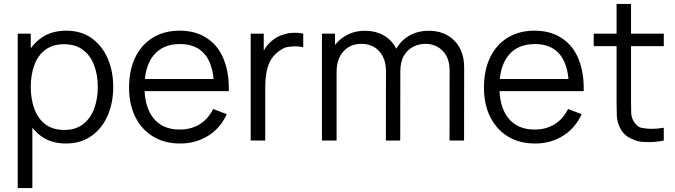

<svg xmlns="http://www.w3.org/2000/svg" viewBox="-20 -710 3410 970"><path d="M312.5 15Q238 15 186.5 -23Q162 -41 143.5 -65V240H69.5V-540H135.5V-466Q157.5 -496.5 187.5 -518Q239.5 -555 315.5 -555Q389.5 -555 442.5 -517.5Q495.5 -480 523.8 -415.5Q552 -351 552 -270.5Q552 -189.5 523.5 -125Q495 -60.5 441.5 -22.8Q388 15 312.5 15ZM305 -53.5Q361.5 -53.5 399 -82Q436.5 -110.5 455.2 -159.8Q474 -209 474 -270.5Q474 -331.5 455.5 -380.5Q437 -429.5 399.2 -458Q361.5 -486.5 303.5 -486.5Q247 -486.5 209.8 -459Q172.5 -431.5 154 -382.8Q135.5 -334 135.5 -270.5Q135.5 -208 154 -158.8Q172.5 -109.5 210 -81.5Q247.5 -53.5 305 -53.5Z M890.5 15Q811.5 15 753.8 -20Q696 -55 664 -118.5Q632 -182 632 -267.5Q632 -356 663.5 -420.5Q695 -485 752.2 -520Q809.5 -555 887.5 -555Q967.5 -555 1024 -518.2Q1080.5 -481.5 1108.2 -415.8Q1136 -350 1136 -264.5Q1136 -257 1136 -249.5H710.5Q715 -162 756.5 -111.5Q802.5 -55.5 887.5 -55.5Q945.5 -55.5 988.8 -82.2Q1032 -109 1057 -159.5L1125.5 -133Q1093.5 -62.5 1031.2 -23.8Q969 15 890.5 15ZM1059 -311Q1051.5 -390 1016 -434Q972.5 -487.5 889.5 -487.5Q802.5 -487.5 756.5 -431Q719.5 -386 712 -311Z M1246.5 0V-540H1312.5V-454.5Q1317.5 -463.5 1323 -471.5Q1337.5 -491.5 1354.5 -504.5Q1375.5 -523 1403.5 -532.8Q1431.5 -542.5 1449 -543.5Q1466.5 -544.5 1472.5 -544.5Q1494 -544.5 1512 -540V-471Q1493 -476 1471 -476Q1459.5 -476 1436 -473.2Q1412.5 -470.5 1383 -446.5Q1356 -425.5 1342.5 -396.2Q1329 -367 1324.5 -334.2Q1320 -301.5 1320 -269.5V0Z M2251 0 2251.5 -354.5Q2251.5 -417 2216.8 -452.8Q2182 -488.5 2128.5 -488.5Q2098 -488.5 2069 -474.5Q2040 -460.5 2021.2 -429.5Q2002.5 -398.5 2002.5 -348.5L2002 0H1929.5L1930 -349.5Q1930 -414 1895.8 -451.2Q1861.5 -488.5 1805.5 -488.5Q1749.5 -488.5 1715 -450.2Q1680.5 -412 1680.5 -348.5V0H1606.5V-540H1672.5V-483Q1695 -512 1728 -530.5Q1770.5 -554.5 1824.5 -554.5Q1876 -554.5 1916.2 -532.5Q1956.5 -510.5 1979.5 -468.5Q1981 -466 1982 -463.5Q2006.5 -506.5 2048.5 -530.5Q2091.5 -554.5 2145.5 -554.5Q2227 -554.5 2276 -504.2Q2325 -454 2325 -368.5L2324.5 0Z M2683.5 15Q2604.5 15 2546.8 -20Q2489 -55 2457 -118.5Q2425 -182 2425 -267.5Q2425 -356 2456.5 -420.5Q2488 -485 2545.2 -520Q2602.5 -555 2680.5 -555Q2760.5 -555 2817 -518.2Q2873.5 -481.5 2901.2 -415.8Q2929 -350 2929 -264.5Q2929 -257 2929 -249.5H2503.5Q2508 -162 2549.5 -111.5Q2595.5 -55.5 2680.5 -55.5Q2738.5 -55.5 2781.8 -82.2Q2825 -109 2850 -159.5L2918.5 -133Q2886.5 -62.5 2824.2 -23.8Q2762 15 2683.5 15ZM2852 -311Q2844.5 -390 2809 -434Q2765.5 -487.5 2682.5 -487.5Q2595.5 -487.5 2549.5 -431Q2512.5 -386 2505 -311Z M3333.5 0Q3296 8 3259 8Q3251.5 8 3225.5 6.8Q3199.5 5.5 3164.8 -11.5Q3130 -28.5 3112 -64.5Q3097.5 -94.5 3096.2 -125.2Q3095 -156 3095 -195.5V-477H2979.5V-540H3095V-690H3168V-540H3333.5V-477H3168V-198.5Q3168 -164.5 3168.8 -141.8Q3169.5 -119 3179 -101.5Q3197 -68 3224.5 -63.5Q3252 -59 3271 -59Q3299 -59 3333.5 -64.5Z"/></svg>

Font: Cns Manrope
Style: Regular
Weight: 400
Designer: Mikhail Sharanda
Foundry: Mikhail Sharanda
Version: Version 4.504